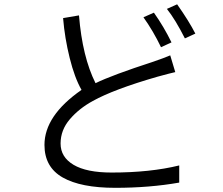

<svg xmlns="http://www.w3.org/2000/svg" viewBox="-20 -856 1040 896"><path d="M187.5 -179.7Q187.5 -316.4 360.4 -436.5Q328.1 -493.2 305.2 -585.4Q282.2 -677.7 274.4 -771.5L348.6 -784.2Q364.3 -590.8 425.8 -467.8Q501 -504.9 696.3 -568.4Q747.1 -585.9 774.4 -597.7L797.9 -519.5Q775.4 -514.6 714.8 -498Q511.7 -439.5 413.1 -384.8Q348.6 -349.6 305.7 -299.3Q262.7 -249 262.7 -186Q262.7 -123 323.2 -86.9Q383.8 -50.8 501 -50.8Q681.6 -50.8 816.4 -84V-3.9Q677.7 20.5 517.6 20.5Q357.4 20.5 272.5 -27.8Q187.5 -76.2 187.5 -179.7ZM649.4 -775.4 698.2 -796.9Q745.1 -730.5 780.3 -658.2L731.4 -635.7Q695.3 -710.9 649.4 -775.4ZM758.8 -814.5 806.6 -835.9Q862.3 -756.8 891.6 -699.2L842.8 -676.8Q797.9 -765.6 758.8 -814.5Z"/></svg>

Font: GenEi Gothic M SemiLight
Style: Regular
Weight: 350
Designer: o_tamon (Modified); [Source Han Sans]
Ryoko NISHIZUKA  (kana & ideographs); Paul D. Hunt (Latin, Greek & Cyrillic); Wenl
Version: Version 1.1a;Original Version 1.004